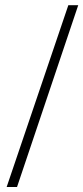

<svg xmlns="http://www.w3.org/2000/svg" viewBox="-20 -715 325 749"><path d="M46.4 14.6H5.9L246.6 -694.8H285.2Z"/></svg>

Font: Doulos SIL
Style: Regular
Weight: 400
Designer: Walt Agee, Victor Gaultney, Peter Martin, Debbi Hosken
Foundry: SIL International
Version: Version 4.110; 2011; Maintenance release